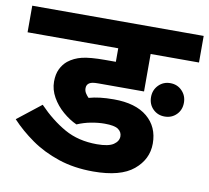

<svg xmlns="http://www.w3.org/2000/svg" viewBox="-72 -702 853 782"><g transform="rotate(10 354.5 -311.0)"><path d="M374 -200Q348 -200 318.5 -194.5Q289 -189 261 -177Q232 -190 204 -214Q176 -238 158.5 -269Q141 -300 141 -333Q141 -364 151.5 -385.5Q162 -407 179 -421Q203 -440 235.5 -448Q268 -456 331 -456H375V-512H0V-622H709V-512H509V-357H321Q305 -357 297 -355.5Q289 -354 284 -351Q272 -344 272 -329Q272 -318 277.5 -309Q283 -300 291 -292Q312 -298 337 -301Q362 -304 394 -304Q484 -304 532.5 -263.5Q581 -223 581 -154Q581 -89 527.5 -44.5Q474 0 361 0Q282 0 217.5 -21.5Q153 -43 102.5 -78.5Q52 -114 14 -155L112 -232Q165 -177 222.5 -144.5Q280 -112 357 -112Q405 -112 425.5 -126Q446 -140 446 -160Q446 -178 430.5 -189Q415 -200 374 -200ZM541 -340Q541 -369 560.5 -389Q580 -409 609 -409Q638 -409 657.5 -389Q677 -369 677 -340Q677 -310 657.5 -290.5Q638 -271 609 -271Q580 -271 560.5 -290.5Q541 -310 541 -340Z"/></g></svg>

Font: RS Noto Sans
Style: Bold
Weight: 700
Designer: Monotype Design Team
Foundry: Monotype Imaging Inc.
Version: Version 3.10